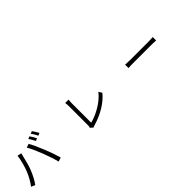

<svg xmlns="http://www.w3.org/2000/svg" viewBox="342 -2300 3816 3816"><g transform="rotate(-45 2250.0 -391.5)"><path d="M145.5 6.8 62.5 -28.3Q150.4 -144.5 212.9 -293.9Q245.1 -371.1 271.5 -470.7Q298.8 -573.2 308.6 -655.3L395.5 -636.7L394.5 -634.8Q381.8 -586.9 377.9 -566.4Q334 -370.1 289.1 -261.7Q229.5 -112.3 145.5 6.8ZM803.7 4.9Q767.6 -140.6 693.4 -331.1Q614.3 -534.2 551.8 -639.6L630.9 -666Q702.1 -539.1 773.4 -357.4Q841.8 -192.4 890.6 -23.4ZM774.4 -603.5Q736.3 -681.6 695.3 -739.3L747.1 -760.7Q793.9 -695.3 827.1 -627ZM883.8 -643.6Q842.8 -726.6 802.7 -778.3L854.5 -799.8Q898.4 -741.2 936.5 -667Z M1773.4 17.6 1716.8 -31.2Q1726.6 -53.7 1726.6 -79.1V-637.7Q1726.6 -674.8 1718.8 -726.6H1814.5Q1807.6 -683.6 1807.6 -637.7V-84Q1953.1 -121.1 2099.6 -209Q2253.9 -302.7 2341.8 -417L2385.7 -348.6Q2291 -231.4 2143.6 -142.6Q1998 -53.7 1814.5 0Q1790 6.8 1773.4 17.6Z M3099.6 -327.1V-422.9Q3172.9 -418 3235.4 -418H3770.5Q3822.3 -418 3876 -422.9V-327.1Q3871.1 -327.1 3856.4 -328.1Q3803.7 -332 3771.5 -332H3235.4Q3150.4 -332 3099.6 -327.1Z"/></g></svg>

Font: Bpmf GenYo Gothic R
Style: R
Weight: 400
Foundry: But Ko
Version: Version 1.320